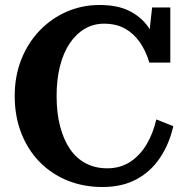

<svg xmlns="http://www.w3.org/2000/svg" viewBox="-20 -740 746 770"><path d="M397 -645Q355 -645 320 -624.5Q285 -604 259.5 -566Q234 -528 220.5 -474.5Q207 -421 207 -355Q207 -287 221 -233.5Q235 -180 260.5 -142.5Q286 -105 324 -85Q362 -65 410 -65Q462 -65 501.5 -90.5Q541 -116 567.5 -160.5Q594 -205 607 -261L675 -234Q659 -163 622 -107.5Q585 -52 527.5 -21Q470 10 391 10Q314 10 249.5 -16.5Q185 -43 138 -91.5Q91 -140 65 -207Q39 -274 39 -355Q39 -436 66 -503Q93 -570 140 -618.5Q187 -667 248.5 -693.5Q310 -720 379 -720Q450 -720 497 -697Q544 -674 573.5 -633.5Q603 -593 619 -539L572 -546L590 -710H663V-489H579Q565 -536 540.5 -571Q516 -606 481 -625.5Q446 -645 397 -645Z"/></svg>

Font: Roboto Serif 28pt SemiBold
Style: Regular
Weight: 600
Designer: Greg Gazdowicz
Foundry: Commercial Type
Version: Version 1.008